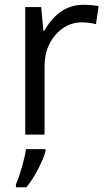

<svg xmlns="http://www.w3.org/2000/svg" viewBox="-20 -565 448 806"><path d="M330.1 -544.9Q365.7 -544.9 394 -539.1L382.8 -463.9Q349.6 -471.2 324.2 -471.2Q258.8 -471.2 212.9 -418.5Q167 -365.7 167 -287.1V0H85.9V-535.2H152.8L162.1 -436H166Q228 -544.9 330.1 -544.9ZM170.9 61V69.8Q165.5 94.7 141.6 141.6Q117.7 188.5 90.8 221.2H46.9V209Q60.5 177.7 73.2 132.3Q85.9 86.9 88.9 61Z"/></svg>

Font: OpenSans-Regular
Style: Regular
Weight: 400
Foundry: Ascender Corporation
Version: Version 1.10